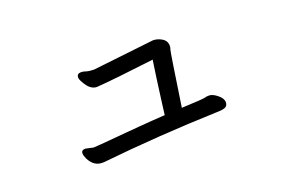

<svg xmlns="http://www.w3.org/2000/svg" viewBox="-61 -574 1122 754"><g transform="rotate(-20 500.0 -197.0)"><path d="M268 -5H260Q226 -5 207 -42Q200 -57 200 -66Q200 -80 217 -80L249 -73Q258 -73 280 -75Q468 -92 555 -97Q558 -119 563 -160Q568 -201 574.5 -245.5Q581 -290 585 -318Q415 -297 343 -292Q315 -292 295 -329Q286 -343 286 -352Q286 -368 304 -368Q312 -368 324 -364Q336 -360 356 -360L612 -389Q631 -389 649 -378Q667 -367 667 -346Q667 -339 664 -331.5Q661 -324 628 -101Q720 -105 726 -107.5Q732 -110 745 -110Q759 -110 778 -95Q797 -80 798 -64Q798 -47 785.5 -42.5Q773 -38 752 -38Q507 -30 268 -5Z"/></g></svg>

Font: LXGW WenKai Lite Medium
Style: Regular
Weight: 500
Designer: LXGW / Fontworks Inc.
Foundry: LXGW / Fontworks Inc.
Version: Version 1.511; March 25, 2025